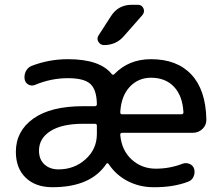

<svg xmlns="http://www.w3.org/2000/svg" viewBox="-20 -780 933 810"><path d="M536.1 -759.8H561.5Q578.1 -759.8 585 -745.1Q591.8 -730.5 581.1 -716.8L502 -627Q469.7 -589.8 418.9 -589.8Q403.3 -589.8 395 -604Q386.7 -618.2 396.5 -631.8L448.2 -711.9Q478.5 -759.8 536.1 -759.8ZM331.1 -257.8Q241.2 -257.8 192.9 -227.1Q144.5 -196.3 144.5 -144.5Q144.5 -107.4 167.5 -86.4Q190.4 -65.4 226.6 -65.4Q293.9 -65.4 341.3 -108.4Q388.7 -151.4 388.7 -214.8V-250Q388.7 -257.8 379.9 -257.8ZM617.2 -452.1Q563.5 -452.1 527.3 -413.6Q491.2 -375 487.3 -306.6Q487.3 -297.9 495.1 -297.9H746.1Q753.9 -297.9 753.9 -306.6Q750 -376 713.9 -414.1Q677.7 -452.1 617.2 -452.1ZM201.2 9.8Q129.9 9.8 88.4 -30.3Q46.9 -70.3 46.9 -139.6Q46.9 -226.6 120.1 -279.3Q193.4 -332 331.1 -332H379.9Q388.7 -332 388.7 -340.8Q387.7 -401.4 361.3 -425.8Q335 -450.2 266.6 -450.2Q195.3 -450.2 127.9 -421.9Q114.3 -416 100.6 -422.9Q86.9 -429.7 84 -445.3Q81.1 -462.9 88.9 -479Q96.7 -495.1 113.3 -502Q186.5 -530.3 266.6 -530.3Q401.4 -530.3 451.2 -467.8Q457 -461.9 461.9 -466.8Q522.5 -530.3 617.2 -530.3Q726.6 -530.3 787.1 -465.8Q847.7 -401.4 850.6 -277.3Q851.6 -252.9 834.5 -236.3Q817.4 -219.7 793 -219.7H495.1Q487.3 -219.7 487.3 -210.9Q493.2 -145.5 535.6 -106.9Q578.1 -68.4 637.2 -68.4Q696.3 -68.4 749 -88.9Q763.7 -94.7 778.8 -88.9Q793.9 -83 798.8 -68.4Q803.7 -51.8 796.9 -35.6Q790 -19.5 774.4 -13.7Q710.9 10.7 627 9.8Q569.3 9.8 519.5 -15.6Q469.7 -41 438.5 -87.9Q433.6 -94.7 428.7 -88.9Q363.3 9.8 201.2 9.8Z"/></svg>

Font: Rounded Mgen+ 2p medium
Style: Regular
Weight: 500
Designer: [Source Han Sans]
Ryoko NISHIZUKA  (kana & ideographs); Paul D. Hunt (Latin, Greek & Cyrillic); Wenlong ZHANG  (bopomofo
Version: Version 1.059.20150602